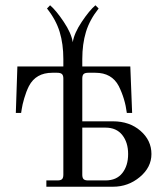

<svg xmlns="http://www.w3.org/2000/svg" viewBox="-20 -708 624 728"><path d="M292 -248H408.2Q471.2 -248 512.7 -211.9Q554.2 -175.8 554.2 -124Q554.2 -73.7 510.3 -36.9Q466.3 0 408.2 0H155.8V-23.9H198.2Q210.4 -23.9 215.3 -28.8Q220.2 -33.7 220.2 -45.9V-410.2Q220.2 -422.4 214.8 -427.2Q209.5 -432.1 196.8 -432.1H178.2Q116.2 -432.1 89.8 -381.8Q79.1 -360.4 71.8 -335Q64.5 -309.6 62.5 -294.9L60.1 -279.8H40L45.9 -456.1H220.2V-483.9Q220.2 -541 206.3 -586.9Q192.4 -632.8 158.2 -675.8L169.9 -688Q192.4 -668.9 221.4 -625.7Q250.5 -582.5 255.9 -547.9Q261.2 -582.5 290.3 -625.7Q319.3 -668.9 341.8 -688L354 -675.8Q319.8 -632.8 305.9 -586.9Q292 -541 292 -483.9V-456.1H474.1L481 -279.8H460.9Q454.1 -334 430.2 -381.8Q403.8 -432.1 341.8 -432.1H314.9Q302.2 -432.1 297.1 -427.2Q292 -422.4 292 -410.2ZM292 -224.1V-45.9Q292 -33.7 296.9 -28.8Q301.8 -23.9 314 -23.9H379.9Q421.9 -23.9 443.8 -51.8Q465.8 -79.6 465.8 -124Q465.8 -168 443.6 -196Q421.4 -224.1 379.9 -224.1Z"/></svg>

Font: Flanker Steampunk
Style: Regular
Weight: 400
Designer: Alexey Kryukov, Leonardo Di Lena
Foundry: Alexey Kryukov, Leonardo Di Lena
Version: 1.210